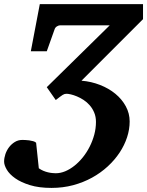

<svg xmlns="http://www.w3.org/2000/svg" viewBox="-85 -691 720 940"><path d="M314 -295.9Q361.8 -292 404.8 -275.1Q447.8 -258.3 480 -231.7Q512.2 -205.1 531 -170.4Q549.8 -135.7 549.8 -96.2Q549.8 -57.6 537.1 -18.8Q524.4 20 500.5 56.2Q476.6 92.3 442.4 123.8Q408.2 155.3 365.7 178.7Q323.2 202.1 273.2 215.6Q223.1 229 167 229Q105.5 229 61.5 215.3Q17.6 201.7 -10.5 181.9Q-38.6 162.1 -51.8 139.6Q-64.9 117.2 -64.9 100.1Q-64.9 82.5 -58.6 63.7Q-52.2 44.9 -40.5 29.5Q-28.8 14.2 -12.5 4.2Q3.9 -5.9 23.9 -5.9Q28.3 -5.9 37.6 -5.6Q46.9 -5.4 57.4 -3.9Q67.9 -2.4 77.4 0.2Q86.9 2.9 91.8 7.8L105 132.8Q115.2 140.1 126.7 145Q138.2 149.9 149.7 152.6Q161.1 155.3 171.1 156.2Q181.2 157.2 188 157.2Q210.9 157.2 234.4 147.5Q257.8 137.7 279.8 120.1Q301.8 102.5 320.8 78.9Q339.8 55.2 354 27.1Q368.2 -1 376.5 -31.7Q384.8 -62.5 384.8 -94.2Q384.8 -119.6 376.2 -139.9Q367.7 -160.2 354.2 -175.5Q340.8 -190.9 324.2 -201.7Q307.6 -212.4 291.7 -219Q275.9 -225.6 262.2 -228.8Q248.5 -231.9 241.2 -231.9Q235.4 -231.9 231.2 -230.7Q227.1 -229.5 221.7 -226.3Q216.3 -223.1 208.5 -217Q200.7 -210.9 188 -201.2L144 -264.2L452.1 -566.9H208Q202.1 -566.9 193.6 -561.8Q185.1 -556.6 182.1 -546.9L144 -439.9H65.9L109.9 -670.9H615.2V-597.2Z"/></svg>

Font: Charis SIL Afr
Style: Bold Italic
Weight: 700
Italic angle: -11°
Foundry: SIL International
Version: Version 5.000